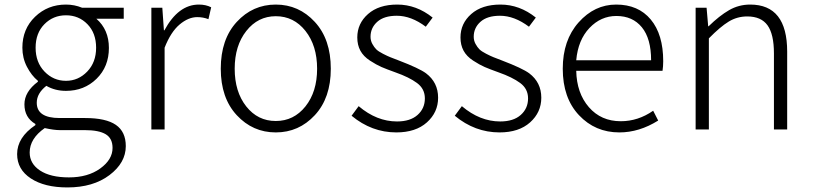

<svg xmlns="http://www.w3.org/2000/svg" viewBox="-20 -567 3560 841"><path d="M275 254Q175 254 115 214.5Q55 175 55 108Q55 35 135 -19V-24Q87 -52 87 -110Q87 -165 146 -209V-213Q118 -236 98 -274.5Q78 -313 78 -358Q78 -440 133.5 -493.5Q189 -547 269 -547Q306 -547 340 -533H522V-485H402Q457 -437 457 -357Q457 -275 403 -222Q349 -169 269 -169Q221 -169 183 -191Q141 -158 141 -117Q141 -50 241 -50H353Q444 -50 487.5 -20Q531 10 531 73Q531 146 459.5 200Q388 254 275 254ZM269 -213Q323 -213 362 -253.5Q401 -294 401 -358Q401 -422 363 -461Q325 -500 269 -500Q213 -500 174.5 -461Q136 -422 136 -358Q136 -294 175 -253.5Q214 -213 269 -213ZM282 210Q365 210 419 171Q473 132 473 81Q473 39 443 21Q413 3 352 3H243Q216 3 176 -6Q110 40 110 101Q110 150 155.5 180Q201 210 282 210Z M643 0V-533H691L698 -434H700Q761 -547 851 -547Q882 -547 905 -535L893 -483Q870 -492 844 -492Q805 -492 766.5 -459.5Q728 -427 701 -358V0Z M947 -266Q947 -395 1017 -471Q1087 -547 1188 -547Q1289 -547 1359 -471Q1429 -395 1429 -266Q1429 -138 1359 -62.5Q1289 13 1188 13Q1087 13 1017 -62.5Q947 -138 947 -266ZM1188 -496Q1110 -496 1059 -431.5Q1008 -367 1008 -266Q1008 -165 1058.5 -101Q1109 -37 1188 -37Q1267 -37 1318 -101Q1369 -165 1369 -266Q1369 -367 1318 -431.5Q1267 -496 1188 -496Z M1716 13Q1608 13 1520 -60L1551 -102Q1630 -35 1719 -35Q1777 -35 1809 -63.5Q1841 -92 1841 -136Q1841 -178 1806.5 -203.5Q1772 -229 1712 -250Q1673 -264 1651 -273.5Q1629 -283 1600.5 -301.5Q1572 -320 1558.5 -345Q1545 -370 1545 -403Q1545 -464 1592 -505.5Q1639 -547 1720 -547Q1804 -547 1875 -490L1845 -450Q1781 -498 1718 -498Q1662 -498 1632.5 -471.5Q1603 -445 1603 -406Q1603 -389 1611 -374.5Q1619 -360 1628 -351Q1637 -342 1657.5 -331.5Q1678 -321 1689.5 -316.5Q1701 -312 1727 -302Q1816 -268 1846 -246Q1899 -206 1899 -139Q1899 -75 1850 -31Q1801 13 1716 13Z M2168 13Q2060 13 1972 -60L2003 -102Q2082 -35 2171 -35Q2229 -35 2261 -63.5Q2293 -92 2293 -136Q2293 -178 2258.5 -203.5Q2224 -229 2164 -250Q2125 -264 2103 -273.5Q2081 -283 2052.5 -301.5Q2024 -320 2010.5 -345Q1997 -370 1997 -403Q1997 -464 2044 -505.5Q2091 -547 2172 -547Q2256 -547 2327 -490L2297 -450Q2233 -498 2170 -498Q2114 -498 2084.5 -471.5Q2055 -445 2055 -406Q2055 -389 2063 -374.5Q2071 -360 2080 -351Q2089 -342 2109.5 -331.5Q2130 -321 2141.5 -316.5Q2153 -312 2179 -302Q2268 -268 2298 -246Q2351 -206 2351 -139Q2351 -75 2302 -31Q2253 13 2168 13Z M2693 13Q2587 13 2516 -62.5Q2445 -138 2445 -266Q2445 -391 2514.5 -469Q2584 -547 2679 -547Q2776 -547 2830.5 -481.5Q2885 -416 2885 -299Q2885 -276 2882 -257H2504Q2506 -159 2559.5 -97.5Q2613 -36 2699 -36Q2775 -36 2841 -82L2863 -39Q2780 13 2693 13ZM2504 -303H2832Q2832 -398 2791.5 -447.5Q2751 -497 2680 -497Q2612 -497 2562 -444.5Q2512 -392 2504 -303Z M3027 0V-533H3075L3082 -452H3084Q3131 -498 3173.5 -522.5Q3216 -547 3266 -547Q3428 -547 3428 -341V0H3370V-333Q3370 -417 3342 -456Q3314 -495 3253 -495Q3209 -495 3172 -472.5Q3135 -450 3085 -399V0Z"/></svg>

Font: Noto Sans Korean Light
Style: Regular
Weight: 300
Designer: Ryoko NISHIZUKA  (kana & ideographs); Paul D. Hunt (Latin, Greek & Cyrillic); Wenlong ZHANG  (bopomofo); Sandoll Communi
Foundry: Adobe Systems Incorporated
Version: Version 1.000;PS 1;hotconv 1.0.78;makeotf.lib2.5.61930